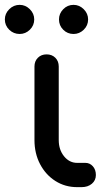

<svg xmlns="http://www.w3.org/2000/svg" viewBox="-63 -771 458 791"><path d="M255 0Q205 0 165 -25.5Q125 -51 102 -95Q79 -139 79 -194V-497Q79 -519 93 -533Q107 -547 129 -547Q151 -547 165 -533Q179 -519 179 -497V-194Q179 -154 201 -127Q223 -100 255 -100H289Q307 -100 319.5 -86Q332 -72 332 -50Q332 -28 315.5 -14Q299 0 273 0ZM18 -631Q-7 -631 -25 -648.5Q-43 -666 -43 -691Q-43 -715 -25 -733Q-7 -751 18 -751Q42 -751 60 -733Q78 -715 78 -691Q78 -666 60 -648.5Q42 -631 18 -631ZM240 -631Q215 -631 197.5 -648.5Q180 -666 180 -691Q180 -715 197.5 -733Q215 -751 240 -751Q264 -751 282 -733Q300 -715 300 -691Q300 -666 282 -648.5Q264 -631 240 -631Z"/></svg>

Font: Comfortaa
Style: Bold
Weight: 700
Designer: Johan Aakerlund
Foundry: Johan Aakerlund
Version: Version 3.104; ttfautohint (v1.8.1.43-b0c9)